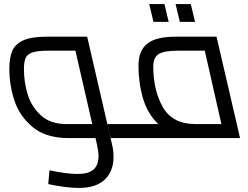

<svg xmlns="http://www.w3.org/2000/svg" viewBox="-20 -681 1222 947"><path d="M531 24Q540 60 540 92Q540 164 496.5 205Q453 246 369 246Q308 246 218 227L224 159Q307 177 363 177Q416 177 441 155.5Q466 134 466 88Q466 66 458 31L451 0H318Q207 0 142 -53.5Q77 -107 51.5 -184Q26 -261 26 -341Q26 -395 40 -429Q54 -463 94 -481.5Q134 -500 208 -500H410ZM435 -69 352 -431H218Q166 -431 140.5 -422.5Q115 -414 106.5 -395Q98 -376 98 -340Q98 -275 117 -214Q136 -153 183 -111Q230 -69 308 -69ZM649 -15Q649 0 634 0H526L510 -69H618Q633 -69 641 -49Q649 -29 649 -15Z M1164 0H634Q619 0 611.5 -19Q604 -38 604 -53Q604 -69 618 -69H761Q708 -119 685.5 -195.5Q663 -272 663 -357Q663 -431 706 -465.5Q749 -500 846 -500H1048ZM1072 -69 990 -431H856Q790 -431 763 -414.5Q736 -398 736 -353Q736 -235 783.5 -152Q831 -69 945 -69ZM716 -661H791L812 -573H737ZM846 -661H921L942 -573H867Z"/></svg>

Font: Cairo
Style: Italic
Weight: 400
Italic angle: -13°
Designer: Mohamed Gaber, Accademia di Belle Arti di Urbino and others
Foundry: Kief Type Foundry, Accademia di Belle Arti di Urbino and others
Version: Version 3.011